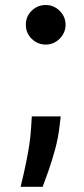

<svg xmlns="http://www.w3.org/2000/svg" viewBox="-20 -557 329 755"><path d="M218.8 -99.4 214.1 -60.4Q209.2 -15.6 196.6 30.7Q183.9 77.1 170.1 116.1Q156.2 155.2 147.7 177.6H61.1Q66.4 155.9 74.9 118.4Q83.5 81 91.6 34.6Q99.8 -11.7 102.6 -59.7L105.1 -99.4ZM159.8 -381.7Q127.5 -381.7 104.4 -404.7Q81.3 -427.6 81.7 -459.9Q81.3 -491.8 104.4 -514.6Q127.5 -537.3 159.8 -537.3Q191.4 -537.3 214.5 -514.6Q237.6 -491.8 237.9 -459.9Q237.6 -427.6 214.5 -404.7Q191.4 -381.7 159.8 -381.7Z"/></svg>

Font: Inter UI Semi Bold
Style: Regular
Weight: 600
Designer: Rasmus Andersson
Foundry: rsms
Version: 3.2;8d6f07862